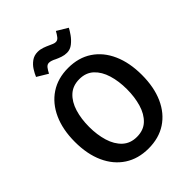

<svg xmlns="http://www.w3.org/2000/svg" viewBox="-261 -1069 1225 1225"><g transform="rotate(-45 351.5 -456.5)"><path d="M416 -782Q445 -782 469.5 -801.5Q494 -821 511.5 -846Q529 -871 537 -887L464 -931Q454 -912 442 -896.5Q430 -881 414 -881Q404 -881 393 -885.5Q382 -890 369 -896Q352 -904 331 -911.5Q310 -919 287 -919Q255 -919 231 -901.5Q207 -884 191.5 -859.5Q176 -835 167 -813L240 -769Q250 -789 261.5 -804Q273 -819 289 -819Q299 -819 311 -815Q323 -811 336 -804Q353 -796 373.5 -789Q394 -782 416 -782ZM654 -345Q654 -455 617.5 -537Q581 -619 513.5 -664Q446 -709 352 -709Q259 -709 191 -664Q123 -619 86 -537Q49 -455 49 -345Q49 -234 86 -152.5Q123 -71 191 -26.5Q259 18 352 18Q446 18 513.5 -26.5Q581 -71 617.5 -152.5Q654 -234 654 -345ZM522 -348Q522 -277 504.5 -217.5Q487 -158 449.5 -122.5Q412 -87 352 -87Q293 -87 255 -122.5Q217 -158 199 -217.5Q181 -277 181 -348Q181 -420 199 -479Q217 -538 255 -573Q293 -608 352 -608Q411 -608 448.5 -573Q486 -538 504 -479Q522 -420 522 -348Z"/></g></svg>

Font: Repo DemiBold
Style: Regular
Weight: 600
Designer: Stefan Peev
Foundry: Context Ltd
Version: Version 1.502